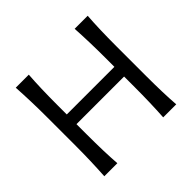

<svg xmlns="http://www.w3.org/2000/svg" viewBox="-170 -903 1093 1093"><g transform="rotate(-45 376.5 -356.5)"><path d="M658.7 -474.6V-235.4Q658.7 -98.6 666 0H561Q567.9 -110.8 567.9 -235.4V-321.8H184.6V-235.4Q184.6 -98.6 191.9 0H86.9Q94.2 -118.7 94.2 -235.4V-474.6Q94.2 -592.8 86.9 -712.9H191.9Q184.6 -612.8 184.6 -474.6V-399.9H567.9V-474.6Q567.9 -600.6 561 -712.9H666Q658.7 -612.8 658.7 -474.6Z"/></g></svg>

Font: Commissioner Flair
Style: Regular
Weight: 400
Designer: Kostas Bartsokas
Foundry: Kostas Bartsokas
Version: Version 1.000